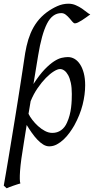

<svg xmlns="http://www.w3.org/2000/svg" viewBox="-23 -762 514 1026"><path d="M141.1 -223.6 129.4 -153.8Q136.2 -139.2 149.7 -121.6Q163.1 -104 180.2 -88.4Q197.3 -72.8 217 -62.3Q236.8 -51.8 256.8 -51.8Q283.2 -51.8 303.5 -66.2Q323.7 -80.6 335 -106.9Q343.8 -126 349.1 -146.7Q354.5 -167.5 356.9 -187.7Q359.4 -208 360.1 -226.6Q360.8 -245.1 360.8 -259.8Q360.8 -293.9 355.5 -319.1Q350.1 -344.2 341.1 -360.6Q332 -377 320.8 -385Q309.6 -393.1 297.9 -393.1Q284.7 -393.1 264.6 -380.6Q244.6 -368.2 222.4 -345.7Q200.2 -323.2 178.5 -291.7Q156.7 -260.3 141.1 -222.2ZM432.1 -306.2Q432.1 -257.3 418.5 -202.6Q404.8 -147.9 374 -91.8Q362.8 -72.3 348.4 -52.5Q334 -32.7 316.9 -16.6Q299.8 -0.5 280.5 9.8Q261.2 20 240.2 20Q223.6 20 207.5 10Q191.4 0 176.3 -16.1Q161.1 -32.2 146.7 -52.7Q132.3 -73.2 119.6 -94.2L105 -2.9Q87.9 97.7 84.2 151.1Q80.6 204.6 85.9 218.3Q78.6 220.2 68.8 223.4Q59.1 226.6 48.6 230.2Q38.1 233.9 28.6 237.5Q19 241.2 12.7 244.1L-2.9 230Q2.4 199.7 9.5 158.7Q16.6 117.7 24.4 70.1Q32.2 22.5 40.8 -29.3Q49.3 -81.1 57.6 -132.1Q65.9 -183.1 73.5 -231.2Q81.1 -279.3 87.4 -320.1Q93.8 -360.8 98.4 -391.6Q103 -422.4 105.5 -439Q110.8 -479 118.9 -515.4Q127 -551.8 140.6 -584.5Q154.3 -617.2 175.3 -645.3Q196.3 -673.3 227.5 -696.8Q253.4 -715.8 282.7 -729Q312 -742.2 342.8 -742.2Q363.8 -742.2 382.1 -734.1Q400.4 -726.1 415 -716.1Q429.7 -706.1 440.9 -696.8Q452.1 -687.5 459.5 -685.1Q449.2 -677.7 437.5 -669.2Q425.8 -660.6 414.6 -653.6Q403.3 -646.5 393.6 -641.8Q383.8 -637.2 377.4 -637.2Q371.1 -637.2 364 -645.8Q356.9 -654.3 348.1 -664.6Q339.4 -674.8 328.6 -683.3Q317.9 -691.9 304.7 -691.9Q256.8 -691.9 228 -635.3Q199.2 -578.6 180.7 -464.8L155.8 -313Q187.5 -361.8 214.8 -390.4Q242.2 -418.9 265.1 -433.8Q288.1 -448.7 306.6 -452.9Q325.2 -457 339.8 -457Q358.9 -457 375.5 -447.3Q392.1 -437.5 404.8 -418.2Q417.5 -398.9 424.8 -370.8Q432.1 -342.8 432.1 -306.2Z"/></svg>

Font: Akkhara
Style: Italic
Weight: 400
Italic angle: -7°
Designer: J. Victor Gaultney
Version: Version 1.00 June 13, 2006, initial release